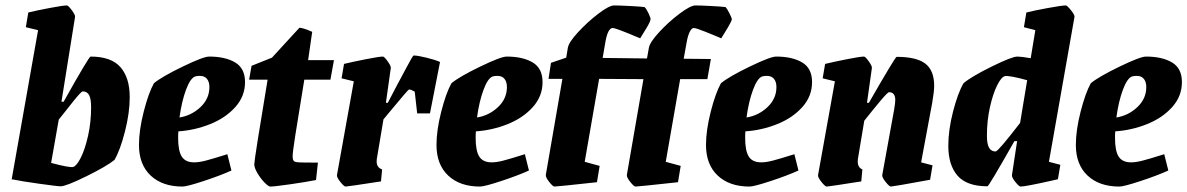

<svg xmlns="http://www.w3.org/2000/svg" viewBox="-20 -677 4366 706"><path d="M457 -320Q457 -262 439.5 -193.5Q422 -125 401 -89Q373 -66 298 -29Q223 8 203 8Q191 8 123.5 -1.5Q56 -11 28 -17H23V-18L120 -566L75 -577L84 -631Q112 -638 162 -647.5Q212 -657 226 -657Q231 -657 244 -639.5Q257 -622 256 -615L206 -303H214Q307 -469 313 -469Q389 -469 423 -430Q457 -391 457 -320ZM315 -283Q315 -314 307.5 -327.5Q300 -341 284 -341Q279 -341 251.5 -307Q224 -273 196 -237L168 -78Q235 -60 249 -63Q262 -67 277.5 -98Q293 -129 304 -178.5Q315 -228 315 -283Z M636 -194Q635 -186 635 -170Q635 -122 648.5 -101Q662 -80 694 -80Q712 -80 737 -86.5Q762 -93 816 -110L831 -50Q789 -31 728 -11Q667 9 651 9Q577 9 534 -31.5Q491 -72 491 -144Q491 -198 508.5 -266.5Q526 -335 546 -371Q575 -395 651.5 -432Q728 -469 749 -469Q808 -469 844.5 -447.5Q881 -426 881 -375Q881 -323 845 -283Q809 -243 752.5 -220.5Q696 -198 636 -194ZM640 -245Q684 -252 717 -283Q750 -314 750 -357Q750 -376 741 -387Q732 -398 715 -398Q706 -398 698 -396Q680 -390 664 -347Q648 -304 640 -245Z M915 -73Q915 -90 964 -384H896L905 -435L980 -465L1081 -575Q1093 -575 1128 -560L1113 -456H1208L1195 -384H1099Q1076 -245 1066 -180.5Q1056 -116 1056 -103Q1056 -92 1059 -87Q1062 -82 1070 -81Q1077 -79 1149 -79L1142 -15Q1101 -7 1044.5 1Q988 9 974 9Q967 9 952.5 -6Q938 -21 926.5 -40.5Q915 -60 915 -73Z M1598 -449 1561 -260H1514L1505 -340Q1491 -348 1484 -348Q1481 -348 1414 -267L1390 -238L1366 -95Q1365 -90 1365 -83Q1365 -61 1385 -54L1381 -10Q1258 9 1251 9Q1245 9 1231.5 -8Q1218 -25 1219 -33L1281 -378L1236 -389L1245 -442Q1278 -450 1326.5 -459.5Q1375 -469 1388 -469Q1393 -469 1405.5 -451.5Q1418 -434 1417 -427L1399 -299H1406L1440 -364Q1450 -382 1474 -427.5Q1498 -473 1501 -473Q1515 -473 1548 -465Q1581 -457 1598 -449Z M1730 -194Q1729 -186 1729 -170Q1729 -122 1742.5 -101Q1756 -80 1788 -80Q1806 -80 1831 -86.5Q1856 -93 1910 -110L1925 -50Q1883 -31 1822 -11Q1761 9 1745 9Q1671 9 1628 -31.5Q1585 -72 1585 -144Q1585 -198 1602.5 -266.5Q1620 -335 1640 -371Q1669 -395 1745.5 -432Q1822 -469 1843 -469Q1902 -469 1938.5 -447.5Q1975 -426 1975 -375Q1975 -323 1939 -283Q1903 -243 1846.5 -220.5Q1790 -198 1730 -194ZM1734 -245Q1778 -252 1811 -283Q1844 -314 1844 -357Q1844 -376 1835 -387Q1826 -398 1809 -398Q1800 -398 1792 -396Q1774 -390 1758 -347Q1742 -304 1734 -245Z M2505 -522 2494 -461 2594 -460 2581 -386H2481L2428 -82L2483 -67L2473 -7Q2326 9 2317 9Q2311 9 2297.5 -8Q2284 -25 2285 -34L2346 -386L2183 -387L2130 -82L2185 -67L2175 -7Q2028 9 2019 9Q2013 9 1999.5 -8Q1986 -25 1987 -34L2048 -387H1997L2006 -446L2062 -465L2068 -501Q2071 -521 2105.5 -558.5Q2140 -596 2180 -626.5Q2220 -657 2238 -657Q2256 -657 2295 -655Q2334 -653 2350 -651Q2356 -646 2364.5 -628.5Q2373 -611 2372 -606Q2372 -599 2358.5 -576Q2345 -553 2334 -536Q2245 -574 2233 -574Q2215 -574 2206 -522L2196 -464L2359 -462L2366 -501Q2369 -521 2403.5 -558.5Q2438 -596 2478.5 -626.5Q2519 -657 2537 -657Q2555 -657 2593.5 -655Q2632 -653 2648 -651Q2653 -646 2662 -628.5Q2671 -611 2671 -606Q2670 -599 2656.5 -576Q2643 -553 2632 -536Q2607 -547 2573 -560.5Q2539 -574 2531 -574Q2523 -574 2516 -559.5Q2509 -545 2505 -522Z M2721 -194Q2720 -186 2720 -170Q2720 -122 2733.5 -101Q2747 -80 2779 -80Q2797 -80 2822 -86.5Q2847 -93 2901 -110L2916 -50Q2874 -31 2813 -11Q2752 9 2736 9Q2662 9 2619 -31.5Q2576 -72 2576 -144Q2576 -198 2593.5 -266.5Q2611 -335 2631 -371Q2660 -395 2736.5 -432Q2813 -469 2834 -469Q2893 -469 2929.5 -447.5Q2966 -426 2966 -375Q2966 -323 2930 -283Q2894 -243 2837.5 -220.5Q2781 -198 2721 -194ZM2725 -245Q2769 -252 2802 -283Q2835 -314 2835 -357Q2835 -376 2826 -387Q2817 -398 2800 -398Q2791 -398 2783 -396Q2765 -390 2749 -347Q2733 -304 2725 -245Z M3367 -80 3409 -69 3400 -16Q3263 9 3256 9Q3250 9 3236.5 -8Q3223 -25 3224 -33L3268 -275Q3272 -299 3272 -309Q3272 -338 3249 -338Q3244 -338 3216 -304.5Q3188 -271 3158 -233L3135 -95Q3134 -91 3134 -83Q3134 -61 3151 -54L3147 -10Q3027 9 3020 9Q3014 9 3000.5 -8Q2987 -25 2988 -33L3050 -378L3005 -389L3014 -442Q3047 -450 3095.5 -459.5Q3144 -469 3157 -469Q3162 -469 3174.5 -451.5Q3187 -434 3186 -427L3168 -299H3175Q3272 -468 3277 -468Q3350 -468 3382.5 -443Q3415 -418 3415 -362Q3415 -340 3408 -300Z M3931 -615 3837 -82 3879 -71 3870 -18 3844 -12Q3750 9 3733 9Q3727 9 3713.5 -8Q3700 -25 3701 -33L3720 -158H3710Q3616 8 3611 8Q3535 8 3501 -31Q3467 -70 3467 -141Q3467 -199 3484.5 -267Q3502 -335 3523 -371Q3551 -395 3626 -432Q3701 -469 3721 -469Q3734 -469 3770 -463L3787 -566L3745 -577L3754 -631Q3781 -638 3833 -647.5Q3885 -657 3899 -657Q3904 -657 3918 -639.5Q3932 -622 3931 -615ZM3731 -225 3757 -382Q3729 -390 3705.5 -394.5Q3682 -399 3675 -397Q3662 -394 3646.5 -363Q3631 -332 3620 -282.5Q3609 -233 3609 -178Q3609 -147 3617 -133.5Q3625 -120 3641 -120Q3650 -120 3731 -225Z M4081 -194Q4080 -186 4080 -170Q4080 -122 4093.5 -101Q4107 -80 4139 -80Q4157 -80 4182 -86.5Q4207 -93 4261 -110L4276 -50Q4234 -31 4173 -11Q4112 9 4096 9Q4022 9 3979 -31.5Q3936 -72 3936 -144Q3936 -198 3953.5 -266.5Q3971 -335 3991 -371Q4020 -395 4096.5 -432Q4173 -469 4194 -469Q4253 -469 4289.5 -447.5Q4326 -426 4326 -375Q4326 -323 4290 -283Q4254 -243 4197.5 -220.5Q4141 -198 4081 -194ZM4085 -245Q4129 -252 4162 -283Q4195 -314 4195 -357Q4195 -376 4186 -387Q4177 -398 4160 -398Q4151 -398 4143 -396Q4125 -390 4109 -347Q4093 -304 4085 -245Z"/></svg>

Font: Grenze
Style: Bold Italic
Weight: 700
Italic angle: -10°
Designer: Renata Polastri
Foundry: Omnibus-Type
Version: Version 1.002; ttfautohint (v1.8)